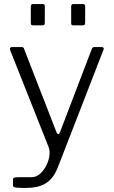

<svg xmlns="http://www.w3.org/2000/svg" viewBox="-20 -762 561 947"><path d="M201 -731V-651Q201 -643 198.5 -640Q196 -637 187 -637H145Q137 -637 134.5 -639.5Q132 -642 132 -649V-730Q132 -742 142 -742H191Q201 -742 201 -731ZM400 -731V-651Q400 -643 397.5 -640Q395 -637 386 -637H343Q335 -637 333 -639.5Q331 -642 331 -649V-730Q331 -742 341 -742H390Q400 -742 400 -731ZM107 165Q78 165 61 163.5Q44 162 44 153V124Q44 117 49.5 114.5Q55 112 73 112H135Q158 112 176.5 96Q195 80 207.5 56Q220 32 223.5 7Q227 -18 220 -36L30 -515Q28 -521 30 -525.5Q32 -530 40 -530H85Q91 -530 94.5 -528Q98 -526 99 -520L259 -109Q263 -100 268 -100.5Q273 -101 277 -113L433 -521Q435 -526 438 -528Q441 -530 446 -530H482Q488 -530 490.5 -526Q493 -522 491 -518L267 59Q255 91 239 111.5Q223 132 203.5 143.5Q184 155 160 160Q136 165 107 165Z"/></svg>

Font: Libre Franklin Light
Style: Regular
Weight: 300
Designer: Pablo Impallari, Rodrigo Fuenzalida, Nhung Nguyen
Foundry: Impallari Type
Version: Version 3.000